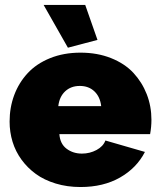

<svg xmlns="http://www.w3.org/2000/svg" viewBox="-20 -750 649 780"><path d="M157.2 -730H326.2L376 -587.9L255.9 -556.2ZM307.1 9.8Q252.9 9.8 206.3 -4.4Q159.7 -18.6 125.7 -43.2Q91.8 -67.9 67.4 -101.3Q43 -134.8 31 -174.1Q19 -213.4 19 -255.9Q19 -313.5 37.8 -363.8Q56.6 -414.1 92.3 -452.6Q127.9 -491.2 183.3 -513.7Q238.8 -536.1 307.1 -536.1Q375.5 -536.1 431.2 -513.9Q486.8 -491.7 522 -453.9Q557.1 -416 576.2 -367.2Q595.2 -318.4 595.2 -263.2Q595.2 -234.4 589.8 -205.1H221.2Q224.1 -165.5 250.5 -145.8Q276.9 -126 313 -126Q344.7 -126 372.1 -140.6Q399.4 -155.3 408.2 -179.2L568.8 -132.8Q535.2 -67.4 467.5 -28.8Q399.9 9.8 307.1 9.8ZM216.8 -318.8H391.1Q386.7 -356.9 363.5 -378.9Q340.3 -400.9 304.2 -400.9Q268.1 -400.9 244.6 -378.9Q221.2 -356.9 216.8 -318.8Z"/></svg>

Font: Rawline Black
Style: Regular
Weight: 900
Designer: Matt McInerney, Pablo Impallari, Rodrigo Fuenzalida
Foundry: Matt McInerney, Pablo Impallari, Rodrigo Fuenzalida
Version: Version 4.020;PS 004.020;hotconv 1.0.88;makeotf.lib2.5.64775